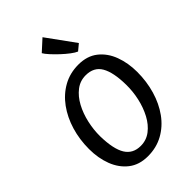

<svg xmlns="http://www.w3.org/2000/svg" viewBox="-305 -1165 1284 1284"><g transform="rotate(-45 337.0 -523.0)"><path d="M298 8Q216.5 8 162 -34.5Q107.5 -77 80.2 -148Q53 -219 53 -305Q53 -395 77.2 -476Q101.5 -557 147.2 -620Q193 -683 257.5 -719Q322 -755 402 -755Q484.5 -755 538.8 -712Q593 -669 619.5 -597.8Q646 -526.5 646 -442Q646 -351.5 622.2 -270.2Q598.5 -189 553.2 -126.2Q508 -63.5 443.5 -27.8Q379 8 298 8ZM313 -75Q366.5 -75 408 -106.8Q449.5 -138.5 477.5 -191Q505.5 -243.5 519.8 -307Q534 -370.5 533 -434Q531.5 -552 497.5 -611Q463.5 -670 386 -670Q333 -670 291.8 -638.2Q250.5 -606.5 222.2 -554Q194 -501.5 179.8 -438.5Q165.5 -375.5 166 -313Q168.5 -189.5 204 -132.2Q239.5 -75 313 -75ZM462.5 -818Q445 -825 418.5 -845Q392 -865 364.2 -891Q336.5 -917 314.2 -941.5Q292 -966 283 -982L362 -1054L506.5 -854.5Z"/></g></svg>

Font: Merriweather Sans Italic
Style: Regular
Weight: 400
Italic angle: -7.5°
Designer: Eben Sorkin
Foundry: Eben Sorkin
Version: Version 1.008; ttfautohint (v1.7.19-72a1) -l 8 -r 50 -G 200 